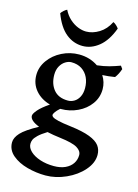

<svg xmlns="http://www.w3.org/2000/svg" viewBox="-137 -770 781 1086"><g transform="rotate(15 253.5 -227.0)"><path d="M224.1 -144Q206.5 -128.4 198.7 -116.7Q190.9 -105 190.9 -100.6Q190.9 -93.3 199.2 -87.4Q207.5 -81.5 232.4 -75.4Q257.3 -69.3 306.2 -63.5Q378.4 -54.7 420.2 -38.6Q461.9 -22.5 478.8 0.2Q495.6 22.9 495.6 53.7Q495.6 100.6 457.5 144.3Q419.4 188 359.9 214.8Q300.3 241.7 240.2 241.7Q186.5 241.7 133.5 227.5Q80.6 213.4 45.2 183.6Q9.8 153.8 9.8 109.4Q9.8 82 36.1 53.2Q62.5 24.4 134.8 -15.1Q106.9 -25.9 93 -38.6Q79.1 -51.3 79.1 -64.9Q79.1 -77.1 98.9 -100.1Q118.7 -123 161.6 -152.3Q107.9 -167.5 75.9 -204.8Q43.9 -242.2 43.9 -293.9Q43.9 -340.8 72.8 -381.1Q101.6 -421.4 148.9 -445.1Q196.3 -468.8 249 -468.8Q311.5 -468.8 360.4 -435.5Q399.9 -439.9 431.2 -448.7Q462.4 -457.5 492.7 -468.8L504.9 -451.7Q493.7 -418.9 477.1 -397.9Q439 -391.6 404.3 -390.1Q427.2 -354 427.2 -313Q427.2 -264.6 399.4 -226.1Q371.6 -187.5 325.7 -165.8Q279.8 -144 228 -144ZM141.6 -321.8Q141.6 -268.6 169.9 -234.4Q198.2 -200.2 253.4 -200.2Q272.9 -200.2 290.5 -210.7Q308.1 -221.2 318.8 -242.2Q329.6 -263.2 329.6 -293Q329.6 -327.1 316.7 -354.7Q303.7 -382.3 278.6 -398.7Q253.4 -415 217.8 -415Q200.7 -415 182.9 -404.1Q165 -393.1 153.3 -372.1Q141.6 -351.1 141.6 -321.8ZM112.3 90.3Q112.3 113.8 133.8 134Q155.3 154.3 191.9 166.3Q228.5 178.2 272 178.2Q311 178.2 338.9 165.3Q366.7 152.3 381.1 130.4Q395.5 108.4 395.5 81.5Q395.5 57.1 367.9 40.3Q340.3 23.4 265.1 14.2Q224.1 9.3 189 1.5Q155.8 22 138.9 38.3Q122.1 54.7 117.2 66.4Q112.3 78.1 112.3 90.3ZM84 -666.5Q89.8 -675.3 99.4 -683.6Q108.9 -691.9 117.2 -695.8Q132.3 -665 155.3 -644.5Q178.2 -624 203.4 -614Q228.5 -604 251.5 -604Q289.6 -604 327.4 -627.2Q365.2 -650.4 387.7 -695.8Q396 -692.4 405.5 -683.8Q415 -675.3 420.9 -666.5Q393.1 -591.8 348.6 -555.9Q304.2 -520 253.4 -520Q199.2 -520 155.8 -555.4Q112.3 -590.8 84 -666.5Z"/></g></svg>

Font: David Libre Medium
Style: Regular
Weight: 500
Version: Version 1.000